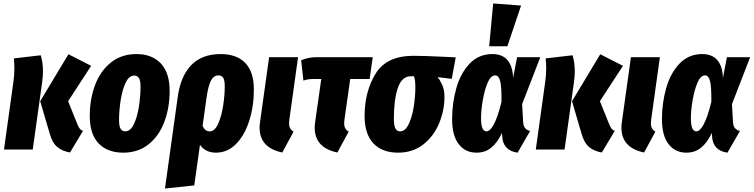

<svg xmlns="http://www.w3.org/2000/svg" viewBox="-20 -863 4349 1108"><path d="M266 -95 212 -279 375 -550 506 -483 373 -279 427 -145Q434 -128 441 -119.5Q448 -111 459 -108L384 17Q338 9 309.5 -15.5Q281 -40 266 -95ZM57 -388Q63 -426 63 -470Q63 -502 60 -526L215 -544Q228 -503 228 -450Q228 -425 223 -387L169 0H3Z M498 -194Q498 -289 528 -370.5Q558 -452 619 -501.5Q680 -551 767 -551Q857 -551 908 -497Q959 -443 959 -338Q959 -243 929 -161.5Q899 -80 838.5 -31Q778 18 691 18Q600 18 549 -35.5Q498 -89 498 -194ZM791 -364Q791 -397 782 -412Q773 -427 755 -427Q724 -427 704.5 -384.5Q685 -342 676 -282.5Q667 -223 667 -169Q667 -135 676 -120Q685 -105 703 -105Q733 -105 753 -147.5Q773 -190 782 -250.5Q791 -311 791 -364Z M1445 -346Q1445 -250 1418.5 -166.5Q1392 -83 1342.5 -32.5Q1293 18 1226 18Q1166 18 1134 -27L1101 207L932 225L1006 -306Q1023 -425 1084.5 -488Q1146 -551 1253 -551Q1346 -551 1395.5 -499.5Q1445 -448 1445 -346ZM1277 -365Q1277 -400 1268 -414Q1259 -428 1241 -428Q1214 -428 1198 -399Q1182 -370 1172 -300L1149 -136Q1157 -120 1166.5 -112.5Q1176 -105 1190 -105Q1219 -105 1238.5 -148Q1258 -191 1267.5 -251.5Q1277 -312 1277 -365Z M1650 -174Q1648 -158 1648 -152Q1648 -135 1654 -123.5Q1660 -112 1674 -103L1609 17Q1478 -10 1478 -127Q1478 -143 1481 -161L1533 -533H1700Z M1968 -174Q1966 -156 1966 -151Q1966 -135 1972 -123.5Q1978 -112 1992 -103L1927 17Q1796 -10 1796 -127Q1796 -143 1799 -161L1834 -407H1783Q1757 -407 1731 -398L1718 -515Q1759 -533 1805 -533H2131L2113 -407H2001Z M2084 -194Q2084 -333 2147 -437Q2210 -541 2366 -541Q2427 -541 2549 -535L2610 -532L2587 -408L2505 -418Q2519 -402 2532 -373Q2545 -344 2545 -304Q2545 -227 2514.5 -152.5Q2484 -78 2423.5 -30Q2363 18 2277 18Q2186 18 2135 -35.5Q2084 -89 2084 -194ZM2377 -361Q2377 -401 2369 -423H2351Q2299 -423 2276 -356Q2253 -289 2253 -177Q2253 -138 2262 -121.5Q2271 -105 2289 -105Q2319 -105 2339 -147.5Q2359 -190 2368 -249.5Q2377 -309 2377 -361Z M2941 -413 2964 -533H3098L2993 -262L2999 -160Q3000 -136 3010 -124Q3020 -112 3039 -107L2967 18Q2882 6 2878 -78L2877 -96Q2850 -39 2814.5 -10.5Q2779 18 2730 18Q2665 18 2627 -31.5Q2589 -81 2589 -175Q2589 -267 2613 -353Q2637 -439 2689.5 -495Q2742 -551 2822 -551Q2879 -551 2909 -515.5Q2939 -480 2941 -413ZM2756 -182Q2756 -141 2764 -123Q2772 -105 2788 -105Q2808 -105 2830 -145.5Q2852 -186 2874 -275Q2875 -362 2866.5 -395Q2858 -428 2837 -428Q2812 -428 2794 -385.5Q2776 -343 2766 -284.5Q2756 -226 2756 -182ZM2826 -843 2987 -831 2908 -596H2803Z M3335 -95 3281 -279 3444 -550 3575 -483 3442 -279 3496 -145Q3503 -128 3510 -119.5Q3517 -111 3528 -108L3453 17Q3407 9 3378.5 -15.5Q3350 -40 3335 -95ZM3126 -388Q3132 -426 3132 -470Q3132 -502 3129 -526L3284 -544Q3297 -503 3297 -450Q3297 -425 3292 -387L3238 0H3072Z M3738 -174Q3736 -158 3736 -152Q3736 -135 3742 -123.5Q3748 -112 3762 -103L3697 17Q3566 -10 3566 -127Q3566 -143 3569 -161L3621 -533H3788Z M4152 -413 4175 -533H4309L4204 -262L4210 -160Q4211 -136 4221 -124Q4231 -112 4250 -107L4178 18Q4093 6 4089 -78L4088 -96Q4061 -39 4025.5 -10.5Q3990 18 3941 18Q3876 18 3838 -31.5Q3800 -81 3800 -175Q3800 -267 3824 -353Q3848 -439 3900.5 -495Q3953 -551 4033 -551Q4090 -551 4120 -515.5Q4150 -480 4152 -413ZM3967 -182Q3967 -141 3975 -123Q3983 -105 3999 -105Q4019 -105 4041 -145.5Q4063 -186 4085 -275Q4086 -362 4077.5 -395Q4069 -428 4048 -428Q4023 -428 4005 -385.5Q3987 -343 3977 -284.5Q3967 -226 3967 -182Z"/></svg>

Font: Fira Sans Extra Condensed ExtraBold
Style: Italic
Weight: 800
Width: 3
Italic angle: -8°
Designer: Carrois Corporate & Edenspiekermann AG
Foundry: Carrois Corporate GbR & Edenspiekermann AG
Version: Version 4.203